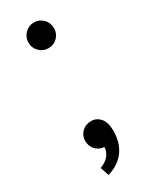

<svg xmlns="http://www.w3.org/2000/svg" viewBox="-168 -557 557 703"><g transform="rotate(-30 111.0 -205.5)"><path d="M111.8 -407.6Q134.2 -407.6 149.6 -423.4Q165 -439.2 165 -461.6Q165 -484.6 149.2 -500.4Q133.4 -516.2 111 -516.2Q88.6 -516.2 72.9 -500Q57.2 -483.8 57.2 -461.6Q57.2 -439.2 72.9 -423.4Q88.6 -407.6 111.8 -407.6ZM69.2 104.4Q118 89.2 141.7 55.2Q165.4 21.2 165.4 -26.6Q165.4 -63 150.1 -80.9Q134.8 -98.8 111.6 -98.8Q87.8 -98.8 72.5 -83.4Q57.2 -68 57.2 -46.2Q57.2 -23.2 71.5 -8.5Q85.8 6.2 107 8Q107 26.4 93.9 42.8Q80.8 59.2 56.8 67.4Z"/></g></svg>

Font: Secuela Light
Style: Regular
Weight: 300
Designer: Fernando Haro
Foundry: deFharo
Version: Version 1.708